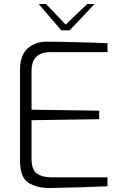

<svg xmlns="http://www.w3.org/2000/svg" viewBox="-20 -944 624 968"><path d="M81 -133V-593Q81 -667 120 -700.5Q159 -734 216 -734Q269 -734 451 -729L522 -726V-681H231Q187 -681 163 -657.5Q139 -634 139 -586V-391L480 -386V-343L139 -338V-144Q139 -88 166 -69Q193 -50 238 -50H522V-5Q390 1 230 4Q165 4 123 -23Q81 -50 81 -133ZM175 -924H212L311 -820L420 -924H457L331 -791H289Z"/></svg>

Font: Exo Light
Style: Regular
Weight: 300
Designer: Natanael Gama
Foundry: Natanael Gama
Version: Version 1.500; ttfautohint (v1.6)